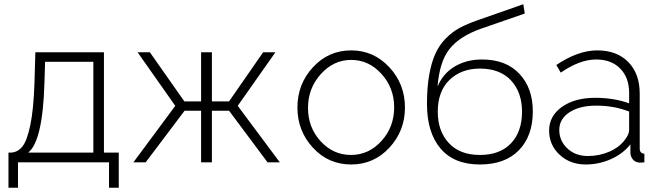

<svg xmlns="http://www.w3.org/2000/svg" viewBox="-20 -767 3116 907"><path d="M20 120V-46H28Q61 -46 84 -72.5Q107 -99 123 -175Q139 -251 143 -380L147 -520H471V-46H541V120H495V0H65V120ZM113 -46H421V-475H193L190 -377Q182 -100 113 -46Z M610 0 808 -267 630 -520H688L851 -288H930V-520H981V-288H1062L1223 -520H1281L1103 -267L1302 0H1244L1062 -244H981V0H930V-244H852L668 0Z M1385 -259Q1385 -370 1458.5 -449.5Q1532 -529 1639 -529Q1745 -529 1819 -449.5Q1893 -370 1893 -259Q1893 -149 1819.5 -69.5Q1746 10 1639 10Q1531 10 1458 -69.5Q1385 -149 1385 -259ZM1842 -260Q1842 -352 1782 -418Q1722 -484 1639 -484Q1556 -484 1495.5 -417Q1435 -350 1435 -257Q1435 -165 1494.5 -100Q1554 -35 1638 -35Q1722 -35 1782 -101Q1842 -167 1842 -260Z M2247 10Q2125 10 2061 -65.5Q1997 -141 1997 -276Q1997 -354 2007.5 -413Q2018 -472 2036.5 -513Q2055 -554 2085.5 -585Q2116 -616 2151 -635Q2186 -654 2235 -671L2452 -747L2459 -703L2251 -631Q2150 -595 2103 -535Q2056 -475 2047 -358Q2072 -419 2127.5 -452.5Q2183 -486 2257 -486Q2370 -486 2433.5 -418.5Q2497 -351 2497 -241Q2497 -125 2431.5 -57.5Q2366 10 2247 10ZM2446 -239Q2446 -331 2394 -387Q2342 -443 2247 -443Q2159 -443 2103.5 -389.5Q2048 -336 2048 -239Q2048 -148 2100 -91.5Q2152 -35 2247 -35Q2342 -35 2394 -90Q2446 -145 2446 -239Z M2574 -150Q2574 -219 2634.5 -262Q2695 -305 2792 -305Q2879 -305 2952 -279V-328Q2952 -400 2910 -443Q2868 -486 2796 -486Q2719 -486 2629 -424L2608 -460Q2711 -529 2801 -529Q2894 -529 2948 -474Q3002 -419 3002 -324V-66Q3002 -42 3024 -41V0Q3002 2 2999 1Q2980 -1 2969.5 -14Q2959 -27 2958 -44V-85Q2922 -40 2865.5 -15Q2809 10 2747 10Q2673 10 2623.5 -36Q2574 -82 2574 -150ZM2932 -107Q2952 -132 2952 -154V-240Q2881 -268 2797 -268Q2718 -268 2670 -236.5Q2622 -205 2622 -153Q2622 -102 2660 -66Q2698 -30 2757 -30Q2812 -30 2859.5 -51Q2907 -72 2932 -107Z"/></svg>

Font: Raleway-v4020 Light
Style: Regular
Weight: 300
Designer: Matt McInerney, Pablo Impallari, Rodrigo Fuenzalida
Foundry: Matt McInerney, Pablo Impallari, Rodrigo Fuenzalida
Version: Version 4.020;PS 004.020;hotconv 1.0.88;makeotf.lib2.5.64775